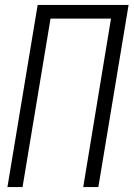

<svg xmlns="http://www.w3.org/2000/svg" viewBox="-20 -755 540 775"><path d="M10 0 132 -735H499L377 0H316L428 -680H184L71 0Z"/></svg>

Font: Iosevka Curly Light Oblique
Style: Regular
Weight: 300
Italic angle: -9°
Monospace: yes
Designer: Belleve Invis
Foundry: Belleve Invis
Version: Version 11.1.0; ttfautohint (v1.8.3)